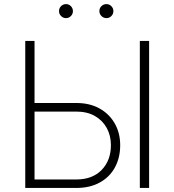

<svg xmlns="http://www.w3.org/2000/svg" viewBox="-20 -930 863 950"><path d="M135.7 -420.4H357.4Q424.3 -420.4 472.9 -393.1Q521.5 -365.7 548.1 -318.6Q574.7 -271.5 574.7 -211.9Q574.7 -148.9 548.3 -101.1Q522 -53.2 473.1 -26.6Q424.3 0 357.4 0H105V-727.5H150.9V-42H357.4Q437.5 -42 483.2 -89.4Q528.8 -136.7 528.8 -211.9Q528.8 -259.3 508.1 -296.9Q487.3 -334.5 449.2 -356.2Q411.1 -377.9 357.4 -377.9H135.7ZM717.8 -727.5V0H671.9V-727.5ZM506.8 -840.3Q492.2 -840.3 481.9 -850.6Q471.7 -860.8 471.7 -875Q471.7 -889.6 481.9 -899.7Q492.2 -909.7 506.8 -909.7Q521 -909.7 531 -899.4Q541 -889.2 541 -875Q541 -860.8 531 -850.6Q521 -840.3 506.8 -840.3ZM306.6 -840.3Q292.5 -840.3 282.2 -850.6Q272 -860.8 272 -875Q272 -889.6 282.2 -899.7Q292.5 -909.7 306.6 -909.7Q320.8 -909.7 330.8 -899.4Q340.8 -889.2 340.8 -875Q340.8 -860.8 330.8 -850.6Q320.8 -840.3 306.6 -840.3Z"/></svg>

Font: Inter ExtraLight
Style: Regular
Weight: 250
Designer: Rasmus Andersson
Foundry: rsms
Version: Version 4.001;git-66647c0bb